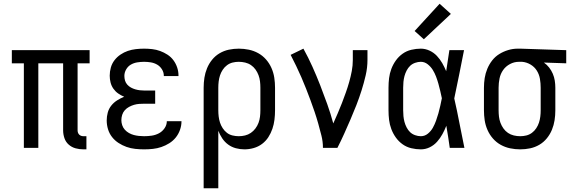

<svg xmlns="http://www.w3.org/2000/svg" viewBox="-20 -787 3040 1022"><path d="M424 8Q403 8 382.5 2.5Q362 -3 346 -17Q330 -31 323 -51.5Q316 -72 316 -93V-450H184V0H107V-450H43V-520H457V-450H393V-93Q393 -87 395 -81Q397 -75 401.5 -70.5Q406 -66 412 -64Q418 -62 424 -62H440V8Z M747 8Q724 8 700 5.5Q676 3 653.5 -5Q631 -13 611 -26Q591 -39 576.5 -57.5Q562 -76 555 -99Q548 -122 548 -146Q548 -167 553.5 -187.5Q559 -208 572 -224.5Q585 -241 603 -252.5Q621 -264 641 -272Q624 -279 609 -289.5Q594 -300 583.5 -315Q573 -330 568.5 -348Q564 -366 564 -384Q564 -406 570 -427.5Q576 -449 589.5 -466.5Q603 -484 621.5 -496.5Q640 -509 660.5 -516Q681 -523 703 -525.5Q725 -528 747 -528Q769 -528 790.5 -525.5Q812 -523 832.5 -515.5Q853 -508 871.5 -496Q890 -484 903 -466.5Q916 -449 923 -428Q930 -407 930 -386Q930 -385 930 -384Q930 -383 930 -382H852Q852 -383 852 -383.5Q852 -384 852 -384Q852 -402 842 -418Q832 -434 816.5 -443Q801 -452 783 -455Q765 -458 747 -458Q729 -458 710.5 -455Q692 -452 676.5 -443Q661 -434 651.5 -417.5Q642 -401 642 -383Q642 -370 645.5 -358Q649 -346 657.5 -336.5Q666 -327 677 -321Q688 -315 700 -311.5Q712 -308 724.5 -306.5Q737 -305 750 -305H806V-235H750Q736 -235 721.5 -234Q707 -233 693.5 -229Q680 -225 667 -218Q654 -211 644.5 -200.5Q635 -190 630.5 -176Q626 -162 626 -147Q626 -134 630.5 -120.5Q635 -107 644.5 -96.5Q654 -86 666.5 -79Q679 -72 692 -68.5Q705 -65 719 -63.5Q733 -62 747 -62Q768 -62 788 -65Q808 -68 826 -77.5Q844 -87 856 -104.5Q868 -122 868 -142Q868 -142 868 -142Q868 -142 868 -142H946Q946 -142 946 -141.5Q946 -141 946 -141Q946 -118 938 -95.5Q930 -73 915.5 -55Q901 -37 881 -24.5Q861 -12 839 -4.5Q817 3 794 5.5Q771 8 747 8Z M1064 215V-320Q1064 -347 1068 -373Q1072 -399 1082 -423.5Q1092 -448 1109 -469Q1126 -490 1149 -503.5Q1172 -517 1198 -522.5Q1224 -528 1251 -528Q1278 -528 1304.5 -522.5Q1331 -517 1354.5 -504Q1378 -491 1396 -470.5Q1414 -450 1425 -425Q1436 -400 1440 -373.5Q1444 -347 1444 -320V-200Q1444 -175 1441 -150Q1438 -125 1430 -101.5Q1422 -78 1408.5 -57Q1395 -36 1375 -21Q1355 -6 1330.5 1Q1306 8 1281 8Q1258 8 1235.5 2Q1213 -4 1194.5 -17.5Q1176 -31 1163 -50.5Q1150 -70 1142 -91V215ZM1251 -62Q1268 -62 1284.5 -66Q1301 -70 1315 -79.5Q1329 -89 1339.5 -103Q1350 -117 1356 -133Q1362 -149 1364 -166Q1366 -183 1366 -200V-320Q1366 -337 1364 -354Q1362 -371 1356 -387Q1350 -403 1340 -417Q1330 -431 1316 -440.5Q1302 -450 1285 -454Q1268 -458 1251 -458Q1234 -458 1218 -454Q1202 -450 1188.5 -440Q1175 -430 1165.5 -415.5Q1156 -401 1151 -385.5Q1146 -370 1144 -353.5Q1142 -337 1142 -320V-200Q1142 -183 1144 -166.5Q1146 -150 1151 -134.5Q1156 -119 1165.5 -104.5Q1175 -90 1188 -80Q1201 -70 1217.5 -66Q1234 -62 1251 -62Z M1699 0Q1699 -33 1691 -65Q1683 -97 1674 -129Q1665 -161 1654.5 -192Q1644 -223 1632.5 -254Q1621 -285 1609 -315.5Q1597 -346 1584 -376Q1571 -406 1556.5 -436Q1542 -466 1527 -495L1595 -528Q1621 -481 1643 -432Q1665 -383 1684.5 -333Q1704 -283 1722 -232.5Q1740 -182 1754 -130Q1766 -157 1778 -184.5Q1790 -212 1800.5 -239.5Q1811 -267 1821 -295Q1831 -323 1839 -351.5Q1847 -380 1852.5 -409Q1858 -438 1858 -468V-520H1936V-468Q1936 -427 1926.5 -386Q1917 -345 1904.5 -305.5Q1892 -266 1877 -227.5Q1862 -189 1845.5 -151Q1829 -113 1812 -75Q1795 -37 1776 0Z M2220 8Q2195 8 2169.5 2Q2144 -4 2123 -19Q2102 -34 2087 -55Q2072 -76 2063 -100Q2054 -124 2051 -149Q2048 -174 2048 -200V-320Q2048 -346 2051 -371Q2054 -396 2063 -420Q2072 -444 2087 -465Q2102 -486 2123 -501Q2144 -516 2169.5 -522Q2195 -528 2220 -528Q2244 -528 2266.5 -517.5Q2289 -507 2305.5 -489.5Q2322 -472 2334 -451Q2346 -430 2355 -408Q2359 -436 2363.5 -464Q2368 -492 2372 -520H2450Q2437 -456 2424.5 -391.5Q2412 -327 2398 -263Q2413 -198 2425.5 -132Q2438 -66 2452 0H2374Q2370 -29 2365.5 -58Q2361 -87 2356 -116V-118Q2347 -95 2335 -73Q2323 -51 2306.5 -32.5Q2290 -14 2267.5 -3Q2245 8 2220 8ZM2220 -62Q2241 -62 2257.5 -75.5Q2274 -89 2284 -107Q2294 -125 2301 -144.5Q2308 -164 2313.5 -183.5Q2319 -203 2323.5 -223.5Q2328 -244 2332 -264Q2328 -283 2323.5 -302.5Q2319 -322 2313.5 -341.5Q2308 -361 2301 -379.5Q2294 -398 2283.5 -415Q2273 -432 2256.5 -445Q2240 -458 2220 -458Q2205 -458 2189.5 -452.5Q2174 -447 2163 -436.5Q2152 -426 2144.5 -411.5Q2137 -397 2133 -382Q2129 -367 2127.5 -351.5Q2126 -336 2126 -320V-200Q2126 -184 2127.5 -168.5Q2129 -153 2133 -138Q2137 -123 2144.5 -108.5Q2152 -94 2163 -83.5Q2174 -73 2189.5 -67.5Q2205 -62 2220 -62ZM2236 -578 2187 -622 2320 -767 2380 -713Z M2749 8Q2722 8 2695.5 2.5Q2669 -3 2645.5 -16Q2622 -29 2604 -49.5Q2586 -70 2575 -95Q2564 -120 2560 -146.5Q2556 -173 2556 -200V-320Q2556 -346 2560 -371.5Q2564 -397 2574 -421Q2584 -445 2600 -465.5Q2616 -486 2638 -499.5Q2660 -513 2685 -520.5Q2710 -528 2736 -528Q2740 -528 2743.5 -528Q2747 -528 2750 -528L2994 -520V-450L2875 -454Q2891 -443 2903 -427.5Q2915 -412 2922.5 -394.5Q2930 -377 2933 -358Q2936 -339 2936 -320V-200Q2936 -173 2932 -147Q2928 -121 2918 -96.5Q2908 -72 2891 -51Q2874 -30 2851 -16.5Q2828 -3 2802 2.5Q2776 8 2749 8ZM2749 -62Q2766 -62 2782 -66Q2798 -70 2811.5 -80Q2825 -90 2834.5 -104.5Q2844 -119 2849 -134.5Q2854 -150 2856 -166.5Q2858 -183 2858 -200V-320Q2858 -344 2854 -367.5Q2850 -391 2837.5 -411Q2825 -431 2804 -443.5Q2783 -456 2759 -458H2750Q2748 -458 2746 -458Q2744 -458 2742 -458Q2717 -458 2694.5 -446Q2672 -434 2658 -414Q2644 -394 2639 -369.5Q2634 -345 2634 -320V-200Q2634 -183 2636 -166Q2638 -149 2644 -133Q2650 -117 2660 -103Q2670 -89 2684 -79.5Q2698 -70 2715 -66Q2732 -62 2749 -62Z"/></svg>

Font: Zed Sans
Style: Regular
Weight: 400
Designer: Belleve Invis
Foundry: Belleve Invis
Version: Version 1.0.0; ttfautohint (v1.8.4)